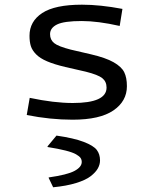

<svg xmlns="http://www.w3.org/2000/svg" viewBox="-20 -498 654 820"><path d="M522 -129.9Q522 -65.9 464.4 -26.4Q406.7 13.2 290 13.2Q194.8 13.2 94.2 -6.8L106.9 -80.1Q210.9 -58.1 291 -58.1Q435.1 -58.1 435.1 -124Q435.1 -149.4 417 -164.1Q398.9 -178.7 346.2 -191.9L258.8 -211.9Q211.4 -223.1 181.2 -236.1Q150.9 -249 134.3 -265.9Q117.7 -282.7 111.8 -301Q106 -319.3 106 -345.2Q106 -406.7 160.4 -442.4Q214.8 -478 330.1 -478Q407.7 -478 502.9 -460L491.2 -387.2Q397.9 -408.2 329.1 -408.2Q253.9 -408.2 223.9 -393.6Q193.8 -378.9 193.8 -352.1Q193.8 -328.1 211.2 -314Q228.5 -299.8 282.2 -286.1L368.2 -266.1Q431.2 -251.5 465.1 -232.2Q499 -212.9 510.5 -189.7Q522 -166.5 522 -129.9ZM207 301.8 188 262.2V259.8Q267.6 248.5 298.3 231.9Q329.1 215.3 329.1 193.8Q329.1 184.1 324.2 176.8Q319.3 169.4 304.9 161.1Q290.5 152.8 260 145Q229.5 137.2 183.1 129.9V127L221.2 81.1Q295.4 91.8 337.4 107.9Q379.4 124 393.3 142.3Q407.2 160.6 407.2 187Q407.2 204.6 397.9 221.2Q388.7 237.8 367.4 254.4Q346.2 271 304.9 283.7Q263.7 296.4 207 301.8Z"/></svg>

Font: IntelOne Mono
Style: Regular
Weight: 400
Designer: Fred Shallcrass
Foundry: Frere-Jones Type LLC
Version: Version 1.200;hotconv 1.1.0;makeotfexe 2.6.0;FJTRelease1.2